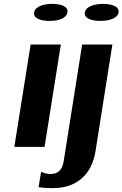

<svg xmlns="http://www.w3.org/2000/svg" viewBox="-20 -758 632 991"><path d="M156 -694C151 -663 190 -650 235 -650C281 -650 323 -663 328 -694C333 -725 295 -738 249 -738C204 -738 161 -724 156 -694ZM54 0H210L294 -528H138ZM192 129 179 208C202 212 226 213 254 213C375 213 454 143 473 22L560 -528H404L309 72C302 119 280 140 241 140C226 140 213 137 201 132ZM418 -694C413 -663 453 -650 498 -650C543 -650 587 -663 592 -694C597 -724 558 -738 512 -738C466 -738 423 -724 418 -694Z"/></svg>

Font: Aerodynamic
Style: BdObl
Weight: 500
Designer: Google
Version: Version 2.000980; 2014